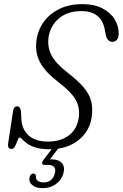

<svg xmlns="http://www.w3.org/2000/svg" viewBox="-20 -730 609 952"><path d="M224.5 10Q182.5 10 155.8 1.2Q129 -7.5 113.8 -19Q98.5 -30.5 90.5 -39.2Q82.5 -48 77 -48Q72 -48 67 -34Q62 -20 55.2 -5.8Q48.5 8.5 38 8.5Q16 8.5 20.5 -19.5L45 -180.5Q48.5 -203 65 -203Q80 -203 84 -179L86 -137Q89 -89 121.8 -58.5Q154.5 -28 219 -28Q279.5 -28 320.8 -58.2Q362 -88.5 370.5 -147.5Q377.5 -197.5 354.5 -236.5Q331.5 -275.5 269.5 -323Q205.5 -371.5 179.2 -419.8Q153 -468 160.5 -527Q166.5 -578 195.5 -619.5Q224.5 -661 273.5 -685.2Q322.5 -709.5 389 -709.5Q447.5 -709.5 488 -688.5Q528.5 -667.5 549 -633.5Q569.5 -599.5 568.5 -560Q568 -543.5 559.8 -533Q551.5 -522.5 537.5 -522.5Q525 -522.5 517 -530.8Q509 -539 505.5 -552.5L500.5 -578Q484.5 -675 384.5 -675Q313.5 -675 270.8 -637.5Q228 -600 220.5 -543Q214.5 -497 235 -456.5Q255.5 -416 315 -370Q366 -330.5 394 -297.8Q422 -265 431.2 -231.5Q440.5 -198 435.5 -156.5Q427 -82 370.2 -36Q313.5 10 224.5 10ZM249.5 -8H279.5L228 60Q231 60 234 60Q270 60 286.5 78.2Q303 96.5 294.5 129Q285.5 162.5 257.2 182.8Q229 203 191 203Q158 203 139.5 187.2Q121 171.5 127 148Q132 130.5 145.5 130.5Q156.5 130.5 158 142.5Q157 160.5 168.5 167.5Q180 174.5 196 174.5Q240 174.5 252 129.5Q257.5 110 248.8 98.8Q240 87.5 217.5 87.5H200.5Q190 87.5 189 80.2Q188 73 195 63.5Z"/></svg>

Font: Fraunces 144pt S100 Light
Style: Italic
Weight: 300
Italic angle: -16°
Version: Version 1.000; ttfautohint (v1.8.3)